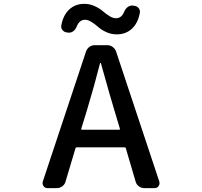

<svg xmlns="http://www.w3.org/2000/svg" viewBox="-20 -969 1040 989"><path d="M620.1 -909.2Q626 -923.8 637.7 -932.6Q649.4 -941.4 663.1 -940.4L669.9 -939.5Q684.6 -938.5 693.8 -927.7Q703.1 -917 700.2 -902.3Q690.4 -849.6 659.2 -820.8Q627.9 -792 581.1 -792Q552.7 -792 527.3 -803.7Q502 -815.4 486.3 -829.6Q470.7 -843.8 452.1 -855.5Q433.6 -867.2 418 -867.2Q388.7 -867.2 375 -832Q369.1 -817.4 357.9 -808.6Q346.7 -799.8 333 -800.8L326.2 -801.8Q311.5 -802.7 302.2 -813.5Q293 -824.2 295.9 -838.9Q305.7 -891.6 336.9 -920.4Q368.2 -949.2 414.1 -949.2Q442.4 -949.2 467.8 -937.5Q493.2 -925.8 508.8 -912.1Q524.4 -898.4 543 -886.7Q561.5 -875 577.1 -875Q606.4 -875 620.1 -909.2ZM398.4 -305.7Q397.5 -300.8 401.4 -300.8H593.8Q598.6 -300.8 597.7 -305.7L569.3 -400.4Q550.8 -460 500 -642.6Q499 -644.5 497.1 -644.5Q495.1 -644.5 495.1 -642.6Q467.8 -534.2 427.7 -400.4ZM722.7 0Q708 0 695.3 -9.3Q682.6 -18.6 678.7 -33.2L627.9 -206.1Q626 -210 622.1 -210H375Q370.1 -210 369.1 -206.1L317.4 -33.2Q313.5 -18.6 300.8 -9.3Q288.1 0 272.5 0H224.6Q210.9 0 204.1 -10.7Q199.2 -17.6 199.2 -24.4Q199.2 -28.3 200.2 -33.2L422.9 -703.1Q427.7 -717.8 439.9 -727.1Q452.1 -736.3 467.8 -736.3H533.2Q547.9 -736.3 560.5 -727.1Q573.2 -717.8 578.1 -703.1L800.8 -33.2Q801.8 -28.3 801.8 -24.4Q801.8 -17.6 796.9 -10.7Q790 0 776.4 0Z"/></svg>

Font: Gen Jyuu Gothic L Monospace Medium
Style: Regular
Weight: 500
Designer: [Source Han Sans]
Ryoko NISHIZUKA  (kana & ideographs); Paul D. Hunt (Latin, Greek & Cyrillic); Wenlong ZHANG  (bopomofo
Version: Version 1.002.20150607